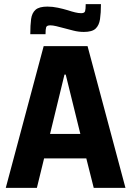

<svg xmlns="http://www.w3.org/2000/svg" viewBox="-20 -912 637 932"><path d="M8 0 192 -688H405L589 0H435L399 -143H194L159 0ZM223 -262H370L299 -550H293ZM127 -746Q127 -790 131 -819.5Q135 -849 152.5 -864.5Q170 -880 210 -880Q235 -880 261 -874.5Q287 -869 310 -862Q328 -856 344.5 -852Q361 -848 374 -848Q390 -848 393 -857.5Q396 -867 396 -892H470Q470 -849 465.5 -819Q461 -789 444 -773Q427 -757 387 -757Q361 -757 336 -763.5Q311 -770 288 -776Q270 -781 253 -785Q236 -789 224 -789Q207 -789 204 -779.5Q201 -770 201 -746Z"/></svg>

Font: Saira SemiCondensed
Style: Bold
Weight: 700
Width: 4
Designer: Hector Gatti with collaboration of the Omnibus-Type team
Foundry: Omnibus-Type
Version: Version 1.101